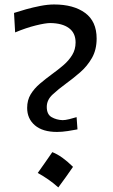

<svg xmlns="http://www.w3.org/2000/svg" viewBox="-20 -814 495 842"><path d="M230 -235.4Q167 -235.4 133.1 -264.4Q99.1 -293.5 99.1 -340.8Q99.1 -375 114.7 -400.6Q130.4 -426.3 155.5 -447.5Q180.7 -468.8 208 -488.8Q234.4 -507.8 258.1 -528.1Q281.7 -548.3 296.6 -572.8Q311.5 -597.2 311.5 -627.9Q311.5 -669.4 282.2 -690.9Q252.9 -712.4 200.2 -712.9Q179.2 -712.9 136.7 -702.4Q94.2 -691.9 46.4 -671.9L41.5 -757.3Q63.5 -764.6 94 -773.2Q124.5 -781.7 157.2 -788.1Q189.9 -794.4 217.3 -794.4Q302.7 -794.4 353.3 -757.3Q403.8 -720.2 403.8 -645Q403.8 -595.7 383.1 -559.6Q362.3 -523.4 331.3 -496.6Q300.3 -469.7 270 -447.8Q235.8 -422.9 210.4 -399.2Q185.1 -375.5 185.1 -345.2Q185.1 -312.5 206.3 -300.3Q227.5 -288.1 254.4 -287.1Q266.1 -287.1 284.2 -291.5Q302.2 -295.9 315.9 -300.3L319.8 -246.6Q303.2 -243.2 277.3 -239.3Q251.5 -235.4 230 -235.4ZM209.4 -146.8Q251.3 -130.7 300.2 -82.3Q284.6 -59.8 268.8 -37.5Q252.9 -15.2 235.7 7.9Q194.9 -28.6 145.5 -55.5Q162.2 -79.1 177.7 -101.1Q193.3 -123.1 209.4 -146.8Z"/></svg>

Font: Pinar DS1 Medium
Style: Regular
Weight: 500
Designer: Amin Abedi
Version: Version 3.000